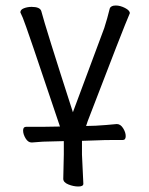

<svg xmlns="http://www.w3.org/2000/svg" viewBox="-20 -506 540 698"><path d="M212 7 136 9Q121 10 96 12H95Q82 12 73 -3Q64 -18 64 -31.5Q64 -45 75 -45H136L198 -46Q74 -416 63 -441L54 -461Q54 -471 67 -476Q80 -481 95 -481Q125 -481 130 -466Q145 -408 245 -98L359 -404Q370 -438 379 -475Q383 -486 401 -486Q417 -486 434.5 -477Q452 -468 452 -458Q430 -408 299 -66L293 -48L328 -49Q364 -51 404 -55H405Q418 -55 427.5 -40Q437 -25 437 -11Q437 3 426 3H387Q359 3 339 4L278 6V56L283 162Q283 172 265 172Q247 172 228.5 164.5Q210 157 210 144L212 55Z"/></svg>

Font: Moon Stars Kai T HW
Style: Regular
Weight: 400
Designer: GuiWonder
Version: Version 1.101